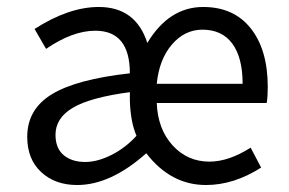

<svg xmlns="http://www.w3.org/2000/svg" viewBox="-20 -518 828 550"><path d="M58 -126Q58 -205 128.5 -248Q199 -291 352 -308Q352 -430 253 -430Q188 -430 112 -378L79 -435Q177 -498 263 -498Q369 -498 402 -395Q464 -498 562 -498Q650 -498 698.5 -436.5Q747 -375 747 -269Q747 -241 744 -223H429Q432 -148 474.5 -101.5Q517 -55 580 -55Q635 -55 698 -95L728 -38Q650 12 570 12Q469 12 399 -79Q297 12 201 12Q138 12 98 -25Q58 -62 58 -126ZM139 -132Q139 -93 162.5 -73.5Q186 -54 224 -54Q259 -54 299 -74Q339 -94 371 -129Q354 -168 352 -229V-254Q239 -239 189 -209.5Q139 -180 139 -132ZM429 -278H675Q675 -353 645.5 -393Q616 -433 560 -433Q509 -433 472.5 -390.5Q436 -348 429 -278Z"/></svg>

Font: RibengUni
Style: Regular
Weight: 400
Designer: (1) Dr. Andrew Glass (Senior Program Manager at Microsoft Corporation)
(2) Bivuti Chakma (Chakma Font Designer & Keyboar
Foundry: Bivuti Chakma
Version: Version 2.2022; Updated on: 03 June 2022; Friday